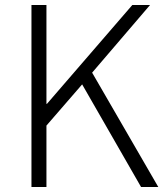

<svg xmlns="http://www.w3.org/2000/svg" viewBox="-20 -749 663 769"><path d="M106 0H166V-246L309 -411L545 0H614L349 -458L581 -729H510L168 -333H166V-729H106Z"/></svg>

Font: Genne Gothic Light
Style: Regular
Weight: 300
Designer: Ryoko NISHIZUKA (kana & ideographs); Paul D. Hunt (Latin, Greek & Cyrillic); Wenlong ZHANG (bopomofo); Sandoll Communica
Foundry: Adobe Systems Incorporated
Version: Version 1.004;PS 1.004;hotconv 16.6.51;makeotf.lib2.5.65220